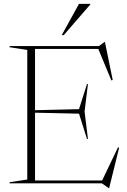

<svg xmlns="http://www.w3.org/2000/svg" viewBox="-20 -955 664 1000"><path d="M30 0V-6L122 -20V-695L30 -709V-715H495.5L524.5 -736.5H526.5L567 -538.5L560 -536L492 -700H162.5V-381L391.5 -386.5L433 -517H438L420.5 -374L438 -231.5H433L391.5 -363L162.5 -368V-15H512L594.5 -187.5L600.5 -185.5L548.5 24.5H545.5L511 0ZM301.5 -772 391.5 -935H450.5V-932L312 -772Z"/></svg>

Font: Newsreader Display ExtraLight
Style: Regular
Weight: 275
Designer: Hugues Gentile
Foundry: Production Type
Version: Version 1.001